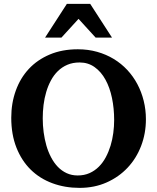

<svg xmlns="http://www.w3.org/2000/svg" viewBox="-20 -937 796 974"><path d="M559.1 -328.1Q559.1 -386.7 548.1 -439.7Q537.1 -492.7 515.1 -532.7Q493.2 -572.8 460.2 -596.4Q427.2 -620.1 383.8 -620.1Q349.1 -620.1 321.8 -608.4Q294.4 -596.7 273.7 -576.4Q252.9 -556.2 238.3 -528.8Q223.6 -501.5 214.4 -470Q205.1 -438.5 200.9 -404.5Q196.8 -370.6 196.8 -336.9Q196.8 -301.3 201.4 -266.1Q206.1 -231 215.3 -198.7Q224.6 -166.5 239.3 -138.7Q253.9 -110.8 273.4 -90.6Q293 -70.3 318.1 -58.6Q343.3 -46.9 374 -46.9Q407.2 -46.9 434.1 -58.8Q460.9 -70.8 481.4 -91.3Q502 -111.8 516.6 -139.2Q531.2 -166.5 540.8 -197.8Q550.3 -229 554.7 -262.5Q559.1 -295.9 559.1 -328.1ZM720.2 -332Q720.2 -260.3 696 -197Q671.9 -133.8 627.4 -86.4Q583 -39.1 521 -11.5Q459 16.1 383.8 16.1Q309.1 16.1 245.4 -7.6Q181.6 -31.2 135.5 -76.7Q89.4 -122.1 63.2 -188.5Q37.1 -254.9 37.1 -339.8Q37.1 -413.6 60.1 -477.3Q83 -541 126.2 -587.4Q169.4 -633.8 232.2 -660.4Q294.9 -687 375 -687Q426.8 -687 472.7 -674.1Q518.6 -661.1 556.9 -637.9Q595.2 -614.7 625.5 -582.3Q655.8 -549.8 676.8 -510.3Q697.8 -470.7 709 -425.5Q720.2 -380.4 720.2 -332ZM465.3 -746.1 378.4 -841.3 291.5 -746.1H208.5L319.3 -917.5H437.5L548.3 -746.1Z"/></svg>

Font: Charis SIL Am
Style: Bold
Weight: 700
Foundry: SIL International
Version: Version 5.000